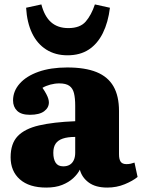

<svg xmlns="http://www.w3.org/2000/svg" viewBox="-20 -834 642 868"><path d="M189 14Q112 14 70 -23Q28 -60 28 -123Q28 -185 60 -218.5Q92 -252 156.5 -267Q221 -282 320 -286V-356Q320 -390 314.5 -412.5Q309 -435 293.5 -446Q278 -457 248 -457Q228 -457 207.5 -451.5Q187 -446 172 -437Q183 -421 189.5 -408.5Q196 -396 198.5 -387Q201 -378 201 -371Q201 -347 179.5 -331Q158 -315 115 -315Q76 -315 57.5 -333Q39 -351 39 -380Q39 -422 69 -456Q99 -490 154 -509.5Q209 -529 284 -529Q365 -529 416.5 -508Q468 -487 493 -443.5Q518 -400 518 -332V-137Q518 -114 525.5 -103Q533 -92 552 -92Q562 -92 571 -94Q580 -96 588 -99L602 -34Q580 -16 543.5 -1Q507 14 465 14Q412 14 381 -9Q350 -32 341 -67Q331 -47 311 -28.5Q291 -10 261 2Q231 14 189 14ZM266 -82Q283 -82 295 -89Q307 -96 313.5 -110Q320 -124 320 -143V-215Q286 -215 264 -207.5Q242 -200 231.5 -184.5Q221 -169 221 -143Q221 -115 231.5 -98.5Q242 -82 266 -82ZM285 -584Q230 -584 189 -610Q148 -636 125 -684Q102 -732 98 -799L167 -814Q181 -760 211 -733.5Q241 -707 289 -707Q342 -707 367.5 -736.5Q393 -766 409 -814L477 -799Q469 -733 445 -684.5Q421 -636 381.5 -610Q342 -584 285 -584Z"/></svg>

Font: Literata 18pt ExtraBold
Style: Regular
Weight: 800
Designer: Latin by Veronika Burian and Jose Scaglione. Greek by Irene Vlachou. Cyrillic by Vera Evstafieva.
Foundry: TypeTogether
Version: Version 3.103;gftools[0.9.29]